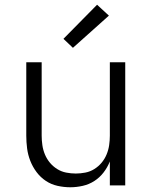

<svg xmlns="http://www.w3.org/2000/svg" viewBox="-20 -783 640 811"><path d="M277 8Q250 8 223 2Q196 -4 173.5 -19Q151 -34 134.5 -56Q118 -78 108 -103.5Q98 -129 94.5 -156Q91 -183 91 -210V-520H156V-210Q156 -190 159 -169.5Q162 -149 170 -130Q178 -111 191 -95.5Q204 -80 221.5 -69Q239 -58 259.5 -54Q280 -50 300 -50Q320 -50 340.5 -54Q361 -58 378.5 -69Q396 -80 409 -95.5Q422 -111 430 -130Q438 -149 441 -169.5Q444 -190 444 -210V-520H509V0H444V-101Q434 -76 417.5 -54.5Q401 -33 378.5 -18.5Q356 -4 329.5 2Q303 8 277 8ZM288 -581 248 -619 390 -763 440 -717Z"/></svg>

Font: Iosevka SS04 Light Extended
Style: Regular
Weight: 300
Width: 7
Monospace: yes
Designer: Belleve Invis
Foundry: Belleve Invis
Version: Version 19.0.0; ttfautohint (v1.8.4)